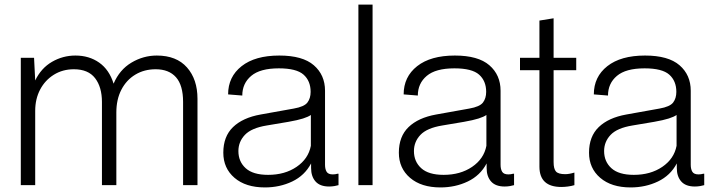

<svg xmlns="http://www.w3.org/2000/svg" viewBox="-20 -810 3107 840"><path d="M71 0V-557H129L134 -458Q160 -512 207.5 -539.5Q255 -567 310 -567Q370 -567 414 -536Q458 -505 477 -444Q503 -505 555 -536Q607 -567 666 -567Q752 -567 798 -515Q844 -463 844 -378V0H781V-364Q781 -437 750 -472Q719 -507 661 -507Q611 -507 572 -483.5Q533 -460 511 -417.5Q489 -375 489 -318V0H426V-364Q426 -429 396 -468Q366 -507 303 -507Q254 -507 215.5 -483Q177 -459 155.5 -418Q134 -377 134 -325V0Z M1139 10Q1055 10 1006 -32Q957 -74 957 -142Q957 -213 999.5 -254Q1042 -295 1120 -309L1265 -335Q1311 -343 1325 -361.5Q1339 -380 1339 -408Q1339 -456 1308 -483.5Q1277 -511 1200 -511Q1118 -511 1079 -478Q1040 -445 1040 -392L978 -397Q978 -474 1037 -520.5Q1096 -567 1202 -567Q1304 -567 1353 -524.5Q1402 -482 1402 -413V-89Q1402 -70 1409 -58.5Q1416 -47 1436 -47Q1447 -47 1457 -50H1461V0Q1455 2 1443.5 4Q1432 6 1420 6Q1380 6 1360.5 -16Q1341 -38 1341 -75V-95Q1313 -42 1258.5 -16Q1204 10 1139 10ZM1153 -45Q1226 -45 1277.5 -80Q1329 -115 1340 -172V-307Q1329 -299 1305.5 -291.5Q1282 -284 1242 -277L1147 -261Q1080 -250 1051.5 -220Q1023 -190 1023 -149Q1023 -103 1055 -74Q1087 -45 1153 -45Z M1548 0V-790H1610V0Z M1907 10Q1823 10 1774 -32Q1725 -74 1725 -142Q1725 -213 1767.5 -254Q1810 -295 1888 -309L2033 -335Q2079 -343 2093 -361.5Q2107 -380 2107 -408Q2107 -456 2076 -483.5Q2045 -511 1968 -511Q1886 -511 1847 -478Q1808 -445 1808 -392L1746 -397Q1746 -474 1805 -520.5Q1864 -567 1970 -567Q2072 -567 2121 -524.5Q2170 -482 2170 -413V-89Q2170 -70 2177 -58.5Q2184 -47 2204 -47Q2215 -47 2225 -50H2229V0Q2223 2 2211.5 4Q2200 6 2188 6Q2148 6 2128.5 -16Q2109 -38 2109 -75V-95Q2081 -42 2026.5 -16Q1972 10 1907 10ZM1921 -45Q1994 -45 2045.5 -80Q2097 -115 2108 -172V-307Q2097 -299 2073.5 -291.5Q2050 -284 2010 -277L1915 -261Q1848 -250 1819.5 -220Q1791 -190 1791 -149Q1791 -103 1823 -74Q1855 -45 1921 -45Z M2436 8Q2340 8 2340 -81V-503H2255V-557H2340V-720L2402 -730V-557H2501V-503H2402V-101Q2402 -71 2412.5 -59.5Q2423 -48 2453 -48Q2470 -48 2493 -55V0Q2480 4 2464.5 6Q2449 8 2436 8Z M2739 10Q2655 10 2606 -32Q2557 -74 2557 -142Q2557 -213 2599.5 -254Q2642 -295 2720 -309L2865 -335Q2911 -343 2925 -361.5Q2939 -380 2939 -408Q2939 -456 2908 -483.5Q2877 -511 2800 -511Q2718 -511 2679 -478Q2640 -445 2640 -392L2578 -397Q2578 -474 2637 -520.5Q2696 -567 2802 -567Q2904 -567 2953 -524.5Q3002 -482 3002 -413V-89Q3002 -70 3009 -58.5Q3016 -47 3036 -47Q3047 -47 3057 -50H3061V0Q3055 2 3043.5 4Q3032 6 3020 6Q2980 6 2960.5 -16Q2941 -38 2941 -75V-95Q2913 -42 2858.5 -16Q2804 10 2739 10ZM2753 -45Q2826 -45 2877.5 -80Q2929 -115 2940 -172V-307Q2929 -299 2905.5 -291.5Q2882 -284 2842 -277L2747 -261Q2680 -250 2651.5 -220Q2623 -190 2623 -149Q2623 -103 2655 -74Q2687 -45 2753 -45Z"/></svg>

Font: BDO Grotesk Light
Style: Regular
Weight: 300
Designer: Deni Anggara
Foundry: Lokal Container
Version: Version 2.000